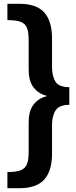

<svg xmlns="http://www.w3.org/2000/svg" viewBox="-20 -881 401 1011"><path d="M82 110H19V25Q65 25 89 15.5Q113 6 122 -17Q131 -40 131 -82V-237Q131 -291 151.5 -323Q172 -355 208.5 -369Q245 -383 292 -383V-368Q245 -368 208.5 -382Q172 -396 151.5 -428Q131 -460 131 -514V-669Q131 -711 122 -734Q113 -757 89 -766Q65 -775 19 -775V-861H82Q172 -861 213 -815.5Q254 -770 254 -677V-528Q254 -480 272 -451Q290 -422 345 -422V-329Q292 -329 273 -300Q254 -271 254 -223V-73Q254 19 213 64.5Q172 110 82 110Z"/></svg>

Font: Bitter Thin
Style: Bold
Weight: 700
Version: Version 3.021